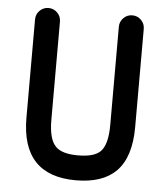

<svg xmlns="http://www.w3.org/2000/svg" viewBox="-50 -697 660 760"><g transform="rotate(5 280.0 -317.0)"><path d="M63 -602Q63 -623 77.5 -637.5Q92 -652 113 -652Q133 -652 147.5 -637.5Q162 -623 162 -602V-212Q162 -135 190 -107Q215 -81 279 -81Q343 -81 368 -106Q396 -134 396 -212V-602Q396 -623 410.5 -637.5Q425 -652 445.5 -652Q466 -652 480.5 -637.5Q495 -623 495 -602V-212Q495 -93 439 -36Q385 18 279 18Q63 18 63 -212Z"/></g></svg>

Font: Brass Mono
Style: Bold
Weight: 700
Monospace: yes
Version: Version 1.100; ttfautohint (v1.8.3) -l 8 -r 50 -G 200 -x 14 